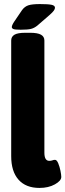

<svg xmlns="http://www.w3.org/2000/svg" viewBox="-20 -915 321 943"><path d="M174 8Q107 8 71 -32.5Q35 -73 35 -148V-716Q35 -735 51 -744.5Q67 -754 104 -754H128Q165 -754 181.5 -744.5Q198 -735 198 -716V-165Q198 -125 222 -125Q231 -125 237.5 -127.5Q244 -130 250 -130Q259 -130 266 -113Q273 -96 277 -76Q281 -56 281 -46Q281 -27 249.5 -9.5Q218 8 174 8ZM82 -769Q53 -769 45.5 -772.5Q38 -776 38 -782Q38 -791 50 -809L88 -865Q101 -883 119.5 -889Q138 -895 176 -895Q216 -895 233 -891.5Q250 -888 250 -877Q250 -871 244.5 -863Q239 -855 223 -841L163 -789Q148 -777 132 -773Q116 -769 82 -769Z"/></svg>

Font: Asap Condensed ExtraBold
Style: Regular
Weight: 800
Width: 3
Designer: Pablo Cosgaya
Foundry: Omnibus-Type
Version: Version 3.001; ttfautohint (v1.8.4.7-5d5b)